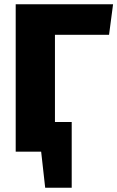

<svg xmlns="http://www.w3.org/2000/svg" viewBox="-20 -715 553 905"><path d="M494 -551 513 -695H54V0H174L193 170H318V-140H239V-551Z"/></svg>

Font: Fira Sans ExtraBold
Style: Regular
Weight: 800
Designer: bBox Type GmbH & Carrois Corporate GbR & Edenspiekermann AG
Foundry: bBox Type GmbH & Carrois Corporate GbR & Edenspiekermann AG
Version: Version 4.300;PS 004.300;hotconv 1.0.88;makeotf.lib2.5.64775